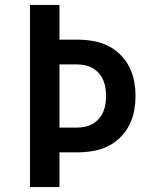

<svg xmlns="http://www.w3.org/2000/svg" viewBox="-20 -755 640 775"><path d="M101 0V-735H220V-595H291Q322 -595 353 -590Q384 -585 412 -572Q440 -559 463 -537Q486 -515 500.5 -487.5Q515 -460 521 -429.5Q527 -399 527 -368Q527 -336 521 -305.5Q515 -275 500.5 -247.5Q486 -220 463 -198Q440 -176 412 -163Q384 -150 353 -145Q322 -140 291 -140H220V0ZM291 -240Q307 -240 323.5 -243.5Q340 -247 354 -255Q368 -263 379 -275.5Q390 -288 396.5 -303Q403 -318 405.5 -334.5Q408 -351 408 -368Q408 -384 405.5 -400.5Q403 -417 396.5 -432Q390 -447 379 -459.5Q368 -472 354 -480Q340 -488 323.5 -491.5Q307 -495 291 -495H220V-240Z"/></svg>

Font: Zed Sans Extended
Style: Bold
Weight: 700
Width: 7
Designer: Belleve Invis
Foundry: Belleve Invis
Version: Version 1.0.0; ttfautohint (v1.8.4)